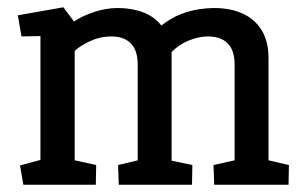

<svg xmlns="http://www.w3.org/2000/svg" viewBox="-20 -507 835 527"><path d="M44 0 35 -53 91 -68V-408L39 -407L29 -465L154 -487L183 -448Q207 -464 239.5 -474.5Q272 -485 303 -485Q341 -485 372 -473.5Q403 -462 423 -437Q450 -458 476 -468Q502 -478 525.5 -481.5Q549 -485 567 -485Q612 -485 645.5 -470Q679 -455 698 -424.5Q717 -394 717 -347V-67L773 -54L772 0H568L566 -54L624 -67V-329Q624 -369 605 -388Q586 -407 551 -407Q525 -407 497.5 -395.5Q470 -384 451 -364V-66L508 -54L507 0H306L304 -54L358 -67V-329Q358 -369 339 -388Q320 -407 285 -407Q255 -407 227 -394Q199 -381 185 -367V-67L244 -54L243 0Z"/></svg>

Font: Kreon
Style: Regular
Weight: 400
Designer: Julia Petretta
Foundry: Julia Petretta and Eli Heuer
Version: Version 2.002